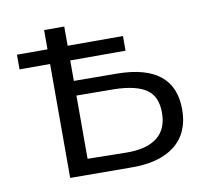

<svg xmlns="http://www.w3.org/2000/svg" viewBox="-61 -551 667 619"><g transform="rotate(-10 272.5 -241.5)"><path d="M515 -155Q515 -78 463.5 -37.5Q412 3 316 1L121 0V-373H21V-421H121V-484H187V-421H368V-373H187V-306L329 -305Q515 -303 515 -155ZM449 -156Q449 -209 416 -232Q383 -255 313 -257L187 -258V-51L313 -49Q380 -48 414.5 -75Q449 -102 449 -156Z"/></g></svg>

Font: Montserrat Ace
Style: Regular
Weight: 400
Designer: Julieta Ulanovsky
Foundry: Julieta Ulanovsky
Version: Version 1